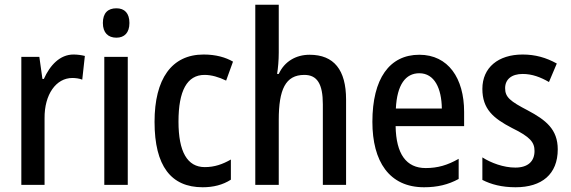

<svg xmlns="http://www.w3.org/2000/svg" viewBox="-20 -780 2407 810"><path d="M290 -550C233 -550 191 -505 165 -447H159L146 -540H70V0H168V-281C167 -382 217 -451 285 -451C298 -451 315 -449 327 -444L338 -544C322 -548 305 -550 290 -550Z M471 -745C435 -745 414 -725 414 -683C414 -642 436 -621 471 -621C505 -621 526 -642 526 -683C526 -724 506 -745 471 -745ZM519 -540H420V0H519Z M835 10C880 10 920 0 954 -22V-107C919 -87 885 -75 844 -75C770 -75 733 -140 733 -267C733 -397 769 -464 843 -464C872 -464 903 -455 934 -440L963 -520C932 -538 891 -550 839 -550C704 -550 632 -447 632 -266C632 -79 702 10 835 10Z M1156 -558V-760H1057V0H1156V-274C1156 -402 1184 -464 1264 -464C1318 -464 1342 -426 1342 -340V0H1440V-360C1440 -485 1389 -549 1286 -549C1229 -549 1180 -521 1156 -468H1149C1153 -492 1156 -526 1156 -558Z M1749 -549C1623 -549 1551 -448 1551 -266C1551 -99 1622 10 1769 10C1825 10 1871 -1 1915 -25V-110C1868 -83 1826 -71 1776 -71C1694 -71 1651 -130 1649 -248H1938V-308C1938 -450 1871 -549 1749 -549ZM1749 -471C1813 -471 1843 -407 1844 -322H1650C1655 -423 1691 -471 1749 -471Z M2333 -150C2333 -235 2282 -274 2207 -314C2132 -353 2111 -370 2111 -408C2111 -445 2138 -468 2185 -468C2226 -468 2261 -454 2296 -434L2329 -512C2284 -537 2238 -550 2185 -550C2082 -550 2015 -495 2015 -405C2015 -320 2061 -281 2140 -240C2218 -202 2235 -179 2235 -143C2235 -100 2208 -73 2154 -73C2104 -73 2051 -93 2015 -116V-21C2052 -2 2097 10 2155 10C2266 10 2333 -45 2333 -150Z"/></svg>

Font: Noto Sans Gurmukhi UI Condensed Medium
Style: Regular
Weight: 500
Width: 3
Designer: Jelle Bosma - Monotype Design Team
Foundry: Monotype Imaging Inc.
Version: Version 2.004